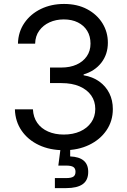

<svg xmlns="http://www.w3.org/2000/svg" viewBox="-20 -758 651 982"><path d="M307.6 10.3Q234.9 10.3 179 -16.1Q123 -42.5 90.6 -89.6Q58.1 -136.7 56.2 -198.7H148.4Q150.4 -158.2 170.7 -129.4Q190.9 -100.6 226.1 -85.2Q261.2 -69.8 306.2 -69.8Q353 -69.8 389.4 -85.9Q425.8 -102.1 446.5 -131.8Q467.3 -161.6 467.3 -200.7Q467.3 -240.2 446.5 -269.8Q425.8 -299.3 387.2 -316.2Q348.6 -333 294.4 -333H235.8V-412.6H294.4Q338.4 -412.6 371.8 -427.7Q405.3 -442.9 424.1 -470.5Q442.9 -498 442.9 -534.7Q442.9 -572.8 426 -600.3Q409.2 -627.9 378.4 -643.3Q347.7 -658.7 306.2 -658.7Q266.1 -658.7 233.4 -643.8Q200.7 -628.9 180.7 -601.3Q160.6 -573.7 159.7 -534.7H71.8Q73.2 -594.7 104.7 -640.6Q136.2 -686.5 189.2 -712.2Q242.2 -737.8 307.6 -737.8Q375.5 -737.8 425.8 -710.9Q476.1 -684.1 503.9 -639.2Q531.7 -594.2 531.7 -539.6Q531.7 -480.5 498.5 -437.5Q465.3 -394.5 407.7 -377.4V-373Q454.1 -365.2 487.5 -341.3Q521 -317.4 539.1 -281.2Q557.1 -245.1 557.1 -200.2Q557.1 -139.2 524.7 -91.6Q492.2 -43.9 435.8 -16.8Q379.4 10.3 307.6 10.3ZM260.7 204.1V152.8H318.4Q344.2 152.8 355.2 145.5Q366.2 138.2 366.2 120.6Q366.2 103.5 355.2 96.2Q344.2 88.9 318.4 88.9H278.3L293 -23.4H338.9V0V42Q384.8 43.9 408 63.5Q431.2 83 431.2 121.1Q431.2 164.1 402.8 184.1Q374.5 204.1 318.4 204.1Z"/></svg>

Font: Inter 20pt
Style: Regular
Weight: 400
Version: Version 4.001;git-66647c0bb